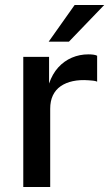

<svg xmlns="http://www.w3.org/2000/svg" viewBox="-20 -743 434 763"><path d="M72.5 0V-517H175V-411Q188 -449 211.2 -474.8Q234.5 -500.5 265.5 -513.8Q296.5 -527 331 -527Q341.5 -527 351 -525.8Q360.5 -524.5 366 -521.5V-418.5Q359.5 -421.5 349.2 -422.5Q339 -423.5 331.5 -424Q297.5 -426.5 269.5 -420.5Q241.5 -414.5 221.2 -400.5Q201 -386.5 190.2 -364Q179.5 -341.5 179.5 -311V0ZM276.5 -723H394L254 -577.5H173.5Z"/></svg>

Font: Public Sans Medium
Style: Regular
Weight: 500
Designer: The Public Sans Project Authors: Dan O. Williams and USWDS (Libre Franklin designed by Pablo Impallari and Rodrigo Fuenz
Version: Version 1.007